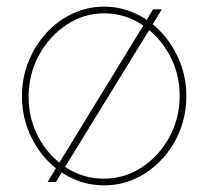

<svg xmlns="http://www.w3.org/2000/svg" viewBox="-20 -547 626 577"><path d="M293 10Q242 10 197 -11Q152 -32 118 -69.5Q84 -107 65 -155.5Q46 -204 46 -258Q46 -313 65.5 -361.5Q85 -410 119 -447.5Q153 -485 198 -506Q243 -527 293 -527Q343 -527 388 -506Q433 -485 467 -447.5Q501 -410 520.5 -361.5Q540 -313 540 -258Q540 -204 521 -155.5Q502 -107 467.5 -69.5Q433 -32 388.5 -11Q344 10 293 10ZM292 -10Q354 -10 406 -44Q458 -78 489 -135Q520 -192 520 -259Q520 -326 489 -382.5Q458 -439 406.5 -473Q355 -507 293 -507Q232 -507 180 -472.5Q128 -438 97 -381Q66 -324 66 -256Q66 -189 96.5 -133Q127 -77 178.5 -43.5Q230 -10 292 -10ZM123 0 154 -51 171 -38 148 0ZM171 -38 154 -51 416 -479 434 -466ZM434 -466 416 -479 440 -519H466Z"/></svg>

Font: Raleway Thin Thin
Style: Regular
Weight: 250
Version: Version 4.026